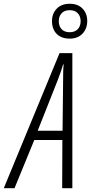

<svg xmlns="http://www.w3.org/2000/svg" viewBox="-86 -999 483 1019"><path d="M-66 0 230 -717H298V0H244L245 -256H96L-9 0ZM114 -305H246L249 -579Q249 -601 249.5 -621Q250 -641 252 -657H249Q245 -642 238 -622.5Q231 -603 222 -578ZM284 -794Q240 -794 215 -819Q190 -844 190 -887Q190 -927 215 -953Q240 -979 284 -979Q328 -979 352.5 -953Q377 -927 377 -888Q377 -847 352 -820.5Q327 -794 284 -794ZM284 -828Q311 -828 326.5 -844Q342 -860 342 -887Q342 -912 327 -928.5Q312 -945 284 -945Q256 -945 241 -928.5Q226 -912 226 -887Q226 -860 241 -844Q256 -828 284 -828Z"/></svg>

Font: Noto Sans ExtraCondensed Light
Style: Italic
Weight: 300
Width: 2
Italic angle: -12°
Designer: Monotype Design Team
Foundry: Monotype Imaging Inc.
Version: Version 2.013; ttfautohint (v1.8.4.7-5d5b)